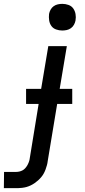

<svg xmlns="http://www.w3.org/2000/svg" viewBox="-118 -759 438 994"><path d="M-98 215 -97 131H-34Q-26 131 -17.5 129Q-9 127 -1.5 123Q6 119 12 112.5Q18 106 22.5 98.5Q27 91 30.5 82Q34 73 35 67L82 -221H17V-299H95L132 -520H228L191 -299H256V-221H178L129 75Q128 85 125 96Q122 107 118 118Q114 129 108.5 139Q103 149 95.5 158Q88 167 79 175Q70 183 60.5 189.5Q51 196 40.5 201Q30 206 19.5 209Q9 212 -4 213.5Q-17 215 -24 215ZM204 -601Q188 -601 172.5 -606.5Q157 -612 148 -624.5Q139 -637 136.5 -653.5Q134 -670 136 -687Q138 -698 144 -709Q150 -720 160 -727Q170 -734 181.5 -736.5Q193 -739 205 -739Q221 -739 236.5 -733.5Q252 -728 261 -715.5Q270 -703 273 -686.5Q276 -670 273 -653Q271 -642 265 -631Q259 -620 249 -613Q239 -606 227.5 -603.5Q216 -601 204 -601Z"/></svg>

Font: Iosevka Aile Medium Oblique
Style: Regular
Weight: 500
Italic angle: -9°
Designer: Belleve Invis
Foundry: Belleve Invis
Version: Version 31.1.0; ttfautohint (v1.8.4)